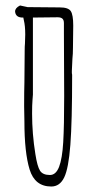

<svg xmlns="http://www.w3.org/2000/svg" viewBox="-20 -679 343 700"><path d="M247 -586 246 -505Q246 -482 244 -464L242 -421V-412Q243 -409 243 -404Q243 -236 236.5 -150.5Q230 -65 214 -32Q198 1 167 1Q107 1 88 -61Q69 -123 69 -236L68 -292Q68 -348 69 -379L70 -495Q70 -511 71 -520L72 -553Q72 -585 67 -605L65 -615Q37 -614 35 -637Q35 -650 53 -659L81 -653H88L198 -652Q229 -652 238 -638.5Q247 -625 247 -586ZM214 -329 213 -558V-595Q213 -606 207.5 -611Q202 -616 190 -616L100 -615V-334Q100 -332 98.5 -314.5Q97 -297 97 -265Q97 -191 109 -117Q116 -72 126 -56.5Q136 -41 162 -41Q184 -41 195.5 -71Q207 -101 210.5 -160.5Q214 -220 214 -329Z"/></svg>

Font: Amatic SC
Style: Regular
Weight: 400
Designer: Multiple Designers
Foundry: Vernon Adams
Version: Version 2.505